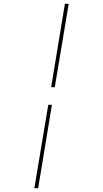

<svg xmlns="http://www.w3.org/2000/svg" viewBox="-20 -843 540 1006"><path d="M248 -386 320 -823H340L267 -386ZM160 143 233 -294H252L180 143Z"/></svg>

Font: Iosevka Slab Thin Oblique
Style: Regular
Weight: 100
Italic angle: -9°
Monospace: yes
Designer: Belleve Invis
Foundry: Belleve Invis
Version: Version 11.1.0; ttfautohint (v1.8.3)